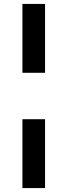

<svg xmlns="http://www.w3.org/2000/svg" viewBox="-20 -762 343 976"><path d="M94 194V-156H209V194ZM94 -392V-742H209V-392Z"/></svg>

Font: Montserrat SemiBold
Style: Regular
Weight: 600
Designer: Julieta Ulanovsky
Foundry: Julieta Ulanovsky
Version: Version 9.000; ttfautohint (v1.8.4.7-5d5b)